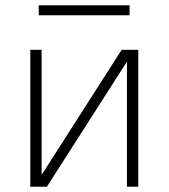

<svg xmlns="http://www.w3.org/2000/svg" viewBox="-20 -709 640 729"><path d="M95 0V-520H138V-45L442 -520H505V0H462V-475L158 0ZM472 -651H127V-689H472Z"/></svg>

Font: Iosevka Aile Extralight
Style: Regular
Weight: 200
Designer: Belleve Invis
Foundry: Belleve Invis
Version: Version 31.1.0; ttfautohint (v1.8.4)